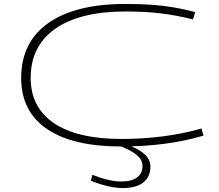

<svg xmlns="http://www.w3.org/2000/svg" viewBox="-20 -730 1106 970"><path d="M87 -336Q87 -517 224 -613.5Q361 -710 614 -710Q686 -710 744.5 -706Q803 -702 856 -693Q909 -684 966 -669L955 -632Q870 -653 792 -662.5Q714 -672 615 -672Q383 -672 259 -584.5Q135 -497 135 -337Q135 -187 253 -107.5Q371 -28 595 -28Q703 -28 806 -41.5Q909 -55 998 -81L1008 -45Q919 -18 814.5 -4Q710 10 591 10Q347 10 217 -78.5Q87 -167 87 -336ZM447 153Q531 187 592 187Q645 187 672.5 166.5Q700 146 700 108Q700 83 681.5 63.5Q663 44 632.5 28.5Q602 13 566 -1H615Q674 18 707 46Q740 74 740 112Q740 161 705.5 190.5Q671 220 600 220Q567 220 526.5 211Q486 202 439 183Z"/></svg>

Font: Georama ExtraExtended ExtraLight
Style: Regular
Weight: 200
Width: 8
Designer: Jean-Baptiste Levee
Foundry: Production Type
Version: Version 1.000